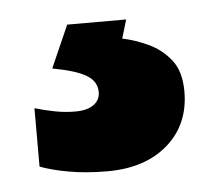

<svg xmlns="http://www.w3.org/2000/svg" viewBox="-32 -34 351 308"><g transform="rotate(-5 144.0 120.0)"><path d="M264 123Q264 176 227.5 208Q191 240 130 240Q96 240 68 235Q40 230 22 223V129Q39 134 55 137Q71 140 87 140Q106 140 116.5 132.5Q127 125 127 112Q127 95 110.5 85Q94 75 56 68L86 0H181L172 30Q192 34 213.5 44Q235 54 249.5 72.5Q264 91 264 123Z"/></g></svg>

Font: Noto Sans Thai Black
Style: Regular
Weight: 900
Version: Version 2.001